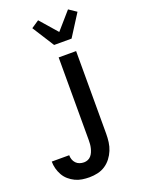

<svg xmlns="http://www.w3.org/2000/svg" viewBox="-181 -854 862 1158"><g transform="rotate(-20 250.0 -275.0)"><path d="M185 223Q162 223 139 219.5Q116 216 95 206Q74 196 56 180.5Q38 165 26.5 144.5Q15 124 9 101.5Q3 79 3 56H115Q115 70 119.5 83.5Q124 97 134 107.5Q144 118 157.5 122.5Q171 127 185 127Q198 127 210 122Q222 117 230.5 107Q239 97 244 85Q249 73 252 60.5Q255 48 256 35.5Q257 23 257 10V-520H369V10Q369 37 365.5 63.5Q362 90 352 114.5Q342 139 325.5 160.5Q309 182 287 196.5Q265 211 238.5 217Q212 223 185 223ZM257 -600 168 -740 217 -773 313 -663 409 -773 458 -740 369 -600Z"/></g></svg>

Font: Iosevka Custom
Style: Bold
Weight: 700
Monospace: yes
Designer: Belleve Invis
Foundry: Belleve Invis
Version: Version 30.3.3; ttfautohint (v1.8.3)